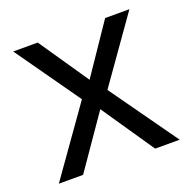

<svg xmlns="http://www.w3.org/2000/svg" viewBox="-101 -636 732 736"><g transform="rotate(-20 264.5 -268.0)"><path d="M212 -274 27 -536H127L265 -334L402 -536H501L316 -274L511 0H411L265 -214L117 0H18Z"/></g></svg>

Font: uhindi15
Style: Book
Weight: 400
Designer: Jelle Bosma - Monotype Design Team
Foundry: Monotype Imaging Inc.
Version: Version 2.003